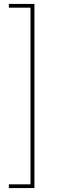

<svg xmlns="http://www.w3.org/2000/svg" viewBox="-20 -762 328 976"><path d="M25 194V175H135V-723H25V-742H155V194Z"/></svg>

Font: Montserrat Thin Thin
Style: Regular
Weight: 250
Version: Version 9.000